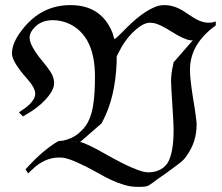

<svg xmlns="http://www.w3.org/2000/svg" viewBox="-20 -706 871 752"><path d="M90 -27Q88 -31 80 -43L95 -59Q146 -114 198 -147Q208 -154 213 -154Q228 -154 247 -161Q276 -170 300 -195Q335 -228 345 -295Q352 -338 352 -406Q352 -562 255 -611Q222 -627 187 -627Q141 -627 115 -598Q96 -579 96 -559Q96 -542 108 -521Q122 -495 145 -468Q174 -433 184 -414Q192 -395 192 -381Q192 -380 191.5 -376Q191 -372 191 -371Q186 -345 156 -313.5Q126 -282 80 -256L70 -250L54 -266Q104 -297 115 -324Q118 -332 118 -339Q118 -362 85 -399Q30 -461 27 -493Q25 -537 68 -591Q142 -686 256 -686Q376 -686 420 -579Q427 -553 429 -553Q432 -553 463 -584Q539 -664 599 -683Q611 -686 624 -686Q667 -686 710 -655Q740 -635 750 -630Q774 -617 798 -617Q812 -617 825 -622V-606L815 -599Q785 -576 762 -546Q724 -495 724 -432Q724 -398 736 -322Q744 -278 749 -234Q750 -228 750 -217Q750 -150 711 -96Q702 -82 688.5 -71Q675 -60 624 -23Q588 1 578 10Q563 21 554.5 23.5Q546 26 522 26Q490 26 463 17Q419 4 363 -29Q267 -82 229 -88Q223 -89 211 -89Q153 -89 103 -39Q91 -27 90 -27ZM660 -198Q660 -222 655 -296.5Q650 -371 650 -387Q650 -418 658 -452L660 -462Q685 -490 735 -548H727Q701 -551 652 -582Q613 -607 589 -614Q578 -617 567 -617Q560 -617 554 -615Q530 -609 497 -576Q466 -544 445 -501L437 -485V-465Q432 -325 382 -231L378 -223Q350 -198 294 -150Q323 -143 396 -101Q520 -31 560 -31Q608 -31 634 -64Q660 -102 660 -198ZM264 -150Q265 -151 263 -151H261Q261 -150 264 -150ZM280 -150H276V-149Q280 -149 280 -150Z"/></svg>

Font: KaTeX_Fraktur
Style: Regular
Weight: 400
Version: Version 1.1; ttfautohint (v1.3)